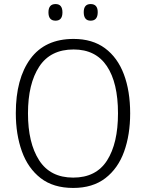

<svg xmlns="http://www.w3.org/2000/svg" viewBox="-20 -917 721 947"><path d="M622 -358Q622 -252 592 -169Q562 -86 499.5 -38Q437 10 341 10Q243 10 180.5 -38.5Q118 -87 88 -170.5Q58 -254 58 -359Q58 -529 130 -627Q202 -725 343 -725Q436 -725 498 -679Q560 -633 591 -550.5Q622 -468 622 -358ZM118 -358Q118 -212 173 -126.5Q228 -41 341 -41Q454 -41 508 -125.5Q562 -210 562 -358Q562 -509 507 -591Q452 -673 343 -673Q229 -673 173.5 -588.5Q118 -504 118 -358ZM219 -856Q219 -897 254 -897Q288 -897 288 -856Q288 -815 254 -815Q219 -815 219 -856ZM393 -857Q393 -897 427 -897Q462 -897 462 -857Q462 -815 427 -815Q393 -815 393 -857Z"/></svg>

Font: Noto Sans Lao SemiCondensed Light
Style: Regular
Weight: 300
Width: 4
Designer: Monotype Design Team
Foundry: Monotype Imaging Inc.
Version: Version 2.003; ttfautohint (v1.8.4.7-5d5b)